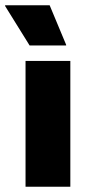

<svg xmlns="http://www.w3.org/2000/svg" viewBox="-32 -713 354 733"><path d="M65.5 0V-480.5H236.5V0ZM157.5 -693 220.5 -542V-539.5H81L-12.5 -690V-693Z"/></svg>

Font: Anek Latin Expanded
Style: Bold
Weight: 700
Width: 7
Designer: Yesha Goshar
Foundry: Ek Type
Version: Version 1.003